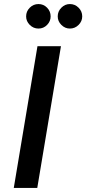

<svg xmlns="http://www.w3.org/2000/svg" viewBox="-20 -928 426 948"><path d="M170 -787Q145 -787 127 -805Q109 -823 109 -847Q109 -872 127 -890Q145 -908 170 -908Q195 -908 212.5 -890Q230 -872 230 -847Q230 -823 212.5 -805Q195 -787 170 -787ZM325 -787Q301 -787 283 -805Q265 -823 265 -847Q265 -872 283 -890Q301 -908 325 -908Q350 -908 368 -890Q386 -872 386 -847Q386 -823 368 -805Q350 -787 325 -787ZM48 0 165 -700H281L164 0Z"/></svg>

Font: Figtree Light SemiBold
Style: Italic
Weight: 600
Italic angle: -9.5°
Version: Version 2.001;gftools[0.9.30]